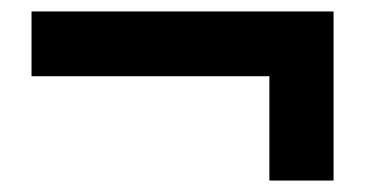

<svg xmlns="http://www.w3.org/2000/svg" viewBox="-20 -484 661 335"><path d="M450 -169V-351H35V-464H562V-169Z"/></svg>

Font: Chivo SemiBold
Style: Regular
Weight: 600
Designer: Hector Gatti
Foundry: Omnibus-Type
Version: Version 2.002